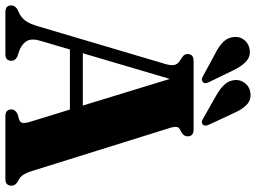

<svg xmlns="http://www.w3.org/2000/svg" viewBox="-140 -813 952 714"><g transform="rotate(90 336.0 -456.0)"><path d="M205 -22.5Q205 0 180 0H24Q-1 0 -1 -22.5Q-1 -35 14 -45L28 -51.5Q42.5 -58 55 -73.2Q67.5 -88.5 77.5 -124L217 -595Q224 -619 219.8 -631.2Q215.5 -643.5 201 -651.5Q190.5 -657.5 185.2 -663Q180 -668.5 180 -677.5Q180 -700 205.5 -700H460.5Q486 -700 486 -677.5Q486 -661.5 465 -651.5Q454 -647 451.5 -639.5Q449 -632 454.5 -612.5L614 -102Q622 -76 630.2 -64.8Q638.5 -53.5 651.5 -47.5Q669.5 -38 669.5 -22.5Q669.5 0 644 0H411Q386 0 386 -22.5Q386 -37 403.5 -45.5L423 -51Q433.5 -54.5 435.8 -63.2Q438 -72 431.5 -93.5L386.5 -240H163L131 -131Q120.5 -96.5 132.5 -78Q144.5 -59.5 171 -50.5L188 -45Q205 -37.5 205 -22.5ZM177 -288H371.5L272.5 -611.5ZM400 -848.5 442.5 -757.5Q445.5 -750.5 446 -744.8Q446.5 -739 442.5 -734.5Q434 -726.5 420.5 -735L335 -783.5Q310 -797.5 294.2 -814Q278.5 -830.5 276.5 -854.5Q275.5 -876 289.5 -892.8Q303.5 -909.5 327 -911.5Q352 -914 369.5 -896.5Q387 -879 400 -848.5ZM240 -848.5 284 -758Q287 -751.5 288 -745.8Q289 -740 285 -735.5Q277 -726.5 263 -734.5L177 -781Q151 -794 135 -810Q119 -826 116.5 -850Q114 -871 127.8 -888.5Q141.5 -906 164.5 -908.5Q189.5 -912 207.5 -895.2Q225.5 -878.5 240 -848.5Z"/></g></svg>

Font: Fraunces 144pt S050
Style: Bold
Weight: 700
Version: Version 1.000; ttfautohint (v1.8.3)